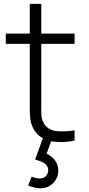

<svg xmlns="http://www.w3.org/2000/svg" viewBox="-20 -739 467 1009"><path d="M196.9 -508.3H371.9V-562.5H196.9V-718.8H136.5V-562.5H10.4V-508.3H136.5V-194.8C136.5 -142.7 134.4 -104.2 154.2 -65.6C165.6 -41.7 183.3 -24 205.2 -12.5L164.6 99C197.9 110.4 219.8 115.6 229.2 137.5C236.5 152.1 234.4 166.7 226 180.2C217.7 193.8 203.1 200 185.4 199C174 197.9 159.4 194.8 145.8 189.6L128.1 235.4C144.8 242.7 163.5 249 183.3 250C215.6 254.2 252.1 238.5 269.8 210.4C289.6 183.3 291.7 142.7 275 113.5C263.5 92.7 244.8 77.1 225 68.8L249 3.1C253.1 4.2 257.3 4.2 261.5 5.2C295.8 9.4 336.5 8.3 371.9 0V-54.2C342.7 -49 308.3 -46.9 278.1 -50C247.9 -53.1 219.8 -68.8 208.3 -95.8C193.8 -120.8 196.9 -149 196.9 -196.9Z"/></svg>

Font: Manrope3 Light
Style: Regular
Weight: 300
Designer: Mikhail Sharanda
Foundry: Mikhail Sharanda
Version: Version 3.000;PS 003.000;hotconv 1.0.88;makeotf.lib2.5.64775